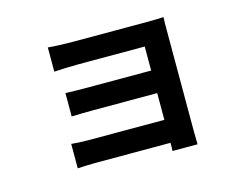

<svg xmlns="http://www.w3.org/2000/svg" viewBox="-87 -678 1131 888"><g transform="rotate(-15 478.0 -234.0)"><path d="M193 36C209 35 249 33 275 33H638C638 48 638 63 637 72H757C757 54 756 22 756 7V-473C756 -493 756 -525 757 -537C742 -536 706 -535 684 -535H322C287 -535 228 -537 204 -540V-424C227 -426 287 -428 322 -428H638V-313H333C296 -313 253 -314 228 -315V-203C250 -204 296 -205 333 -205H638V-77H276C242 -77 209 -79 193 -81Z"/></g></svg>

Font: Kinto Sans
Style: Bold
Weight: 700
Designer: Authors: Ryoko NISHIZUKA  (kana & ideographs); Paul D. Hunt (Latin, Greek & Cyrillic); Wenlong ZHANG  (bopomofo); Sandol
Foundry: Adobe Systems Incorporated, ookami Inc.
Version: Version 0.001